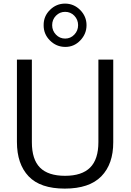

<svg xmlns="http://www.w3.org/2000/svg" viewBox="-20 -1061 742 1091"><path d="M228 -918Q227.5 -968.8 263.7 -1004.4Q299.8 -1040.5 349.6 -1040.5Q399.4 -1040.5 435.5 -1004.4Q471.7 -967.8 471.7 -918Q471.7 -868.2 436 -831.1Q400.4 -793.9 350.1 -794.4Q299.8 -794.9 263.7 -831.1Q227.5 -867.2 228 -918ZM276.4 -918Q276.4 -886.7 297.9 -864.3Q319.3 -841.8 350.1 -841.8Q380.9 -841.8 402.3 -864.3Q423.8 -886.7 423.8 -918Q423.8 -949.2 402.3 -971.7Q380.9 -993.7 350.1 -993.7Q319.3 -993.7 297.9 -971.7Q276.4 -949.7 276.4 -918ZM623.5 -722.2V-253.4Q624 -128.9 555.7 -59.1Q487.3 10.7 348.1 10.7Q209 10.7 142.6 -59.1Q76.2 -128.9 76.2 -254.4V-722.2H161.1V-252.9Q161.1 -154.8 207.5 -108.4Q253.9 -62 349.6 -62Q445.3 -62 492.2 -108.9Q539.1 -155.8 539.1 -253.4V-722.2Z"/></svg>

Font: Oxygen-Regular
Style: Regular
Weight: 400
Designer: Vernon Adams
Foundry: Vernon Adams
Version: Version Release 0.2.3 webfont; ttfautohint (v0.93.3-1d66) -l